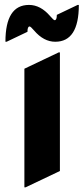

<svg xmlns="http://www.w3.org/2000/svg" viewBox="-20 -763 348 792"><path d="M85.4 9.8H80.6V-479.5L222.2 -546.9H227.1V-57.6ZM300.3 -742.7H305.2Q305.2 -590.8 208 -590.8Q160.2 -590.8 120.6 -637.2Q106.4 -653.8 102.1 -653.8Q93.3 -653.8 93.3 -631.8L7.3 -590.8H2.4Q2.4 -742.7 99.6 -742.7Q147.5 -742.7 187 -696.3Q201.2 -679.7 205.6 -679.7Q214.4 -679.7 214.4 -701.7Z"/></svg>

Font: Nova Round
Style: Bold
Weight: 700
Designer: Wojciech Kalinowski "wmk69" (wmk69@o2.pl)
Foundry: Wojciech Kalinowski "wmk69" (wmk69@o2.pl)
Version: Version 3.1.0; 2021-05-23